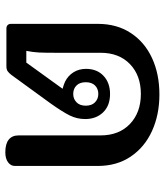

<svg xmlns="http://www.w3.org/2000/svg" viewBox="30 -630 605 704"><g transform="rotate(90 332.0 -278.5)"><path d="M477 -44V-345Q477 -413 435 -453Q393 -493 325 -493Q257 -493 215.5 -453Q174 -413 174 -345V-177Q174 -140 173 -119Q172 -98 167 -73H210L306 -206Q291 -210 280 -215Q258 -226 245.5 -246Q233 -266 233 -292Q233 -332 258.5 -356Q284 -380 325 -380Q368 -380 392.5 -354.5Q417 -329 417 -289Q417 -259 404 -232.5Q391 -206 359 -161L255 -18Q248 -9 241.5 -4.5Q235 0 224 0H85Q77 0 72.5 -4.5Q68 -9 68 -17V-335Q68 -405 101.5 -456Q135 -507 193.5 -534Q252 -561 327 -561Q401 -561 460.5 -534Q520 -507 554.5 -456Q589 -405 589 -335V-31Q589 -16 575.5 -6Q562 4 539 4Q508 4 492.5 -8.5Q477 -21 477 -44ZM368 -291Q368 -313 355.5 -325Q343 -337 325 -337Q306 -337 294 -325Q282 -313 282 -291Q282 -269 294 -257Q306 -245 325 -245Q343 -245 355.5 -257Q368 -269 368 -291Z"/></g></svg>

Font: MaitreeSemiBold
Style: Regular
Weight: 600
Designer: CadsonDemak Team
Foundry: CadsonDemak
Version: Version 1.000